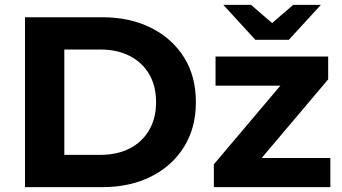

<svg xmlns="http://www.w3.org/2000/svg" viewBox="-20 -771 1409 791"><path d="M83 0V-700H401Q515 -700 602 -656.5Q689 -613 738 -535Q787 -457 787 -350Q787 -244 738 -165.5Q689 -87 602 -43.5Q515 0 401 0ZM245 -133H393Q463 -133 514.5 -159.5Q566 -186 594.5 -235Q623 -284 623 -350Q623 -417 594.5 -465.5Q566 -514 514.5 -540.5Q463 -567 393 -567H245ZM861 0V-94L1179 -470L1206 -418H868V-538H1332V-444L1014 -68L986 -120H1341V0ZM1032 -607 900 -751H1014L1152 -632H1050L1188 -751H1302L1170 -607Z"/></svg>

Font: Montserrat Thin
Style: Bold
Weight: 700
Version: Version 9.000